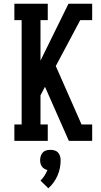

<svg xmlns="http://www.w3.org/2000/svg" viewBox="-20 -755 540 1029"><path d="M57 0V-88H96V-647H57V-735H236V-647H197V-430L347 -735H474V-647H410L279 -401L417 -88H474V0H349L221 -290L197 -244V-88H236V0ZM239 254 197 213Q209 201 218.5 186.5Q228 172 234 156Q225 154 217 149Q209 144 204 136.5Q199 129 197 120.5Q195 112 195 103Q195 92 198.5 81Q202 70 209.5 62Q217 54 228 51Q239 48 250 48Q261 48 272 51Q283 54 290.5 62Q298 70 301.5 81Q305 92 305 103Q305 124 301 145Q297 166 288.5 185.5Q280 205 267.5 222.5Q255 240 239 254Z"/></svg>

Font: Iosevka Slab Semibold
Style: Regular
Weight: 600
Monospace: yes
Designer: Belleve Invis
Foundry: Belleve Invis
Version: Version 11.1.1; ttfautohint (v1.8.3)